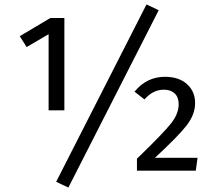

<svg xmlns="http://www.w3.org/2000/svg" viewBox="-20 -769 968 865"><path d="M723 -423Q786 -423 822.5 -390Q859 -357 859 -305Q859 -254 822 -205.5Q785 -157 678 -58H870L862 0H597V-54Q717 -170 751 -213.5Q785 -257 785 -299Q785 -331 767 -348Q749 -365 718 -365Q669 -365 631 -321L586 -356Q641 -423 723 -423ZM270 -272H199V-615L100 -557L69 -606L207 -688H270ZM695 -723 288 76 233 50 640 -749Z"/></svg>

Font: FiraSans
Style: Regular
Weight: 350
Designer: Carrois Corporate & Edenspiekermann AG
Foundry: Carrois Corporate GbR & Edenspiekermann AG
Version: Version 3.106;PS 003.106;hotconv 1.0.70;makeotf.lib2.5.58329